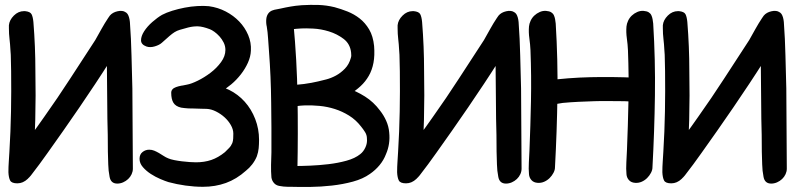

<svg xmlns="http://www.w3.org/2000/svg" viewBox="-20 -739 3214 776"><path d="M16 -637V-625Q16 -602 18.5 -581Q21 -560 22 -539Q24 -518 24 -496Q24 -474 25 -451Q26 -370 24.5 -288.5Q23 -207 18 -126Q17 -106 15.5 -85.5Q14 -65 14 -43Q15 -21 21 -9.5Q27 2 50 2Q73 2 92 -16Q111 -34 113 -55Q120 -155 122.5 -254Q125 -353 123 -453Q123 -502 121 -551Q119 -600 115 -650Q113 -671 107.5 -681.5Q102 -692 81 -694H77Q54 -694 36 -676Q18 -658 16 -637ZM405 -637V-625Q405 -602 407.5 -581Q410 -560 411 -539Q413 -523 412.5 -508.5Q412 -494 412 -477Q413 -423 413 -369Q413 -315 414 -259Q415 -227 415.5 -193.5Q416 -160 416 -126Q417 -100 417.5 -74.5Q418 -49 423 -24Q428 3 454 3Q466 3 477.5 -2Q489 -7 498 -15.5Q507 -24 512 -35Q517 -46 517 -57Q516 -138 516 -218.5Q516 -299 515 -381Q513 -448 511.5 -515Q510 -582 505 -650Q503 -671 495.5 -682.5Q488 -694 466 -694Q456 -694 445 -689Q434 -684 425.5 -675.5Q417 -667 411.5 -657Q406 -647 405 -637ZM424 -676Q422 -674 420.5 -671Q419 -668 417 -666Q403 -645 390.5 -622.5Q378 -600 365 -577Q314 -499 263.5 -421Q213 -343 159 -267Q145 -247 130 -226Q115 -205 100 -185Q86 -165 70 -147Q54 -129 39 -109Q38 -106 36 -103.5Q34 -101 32 -98Q19 -75 22.5 -46.5Q26 -18 46 -4Q60 5 76.5 -5Q93 -15 105 -30Q140 -75 172 -120.5Q204 -166 236 -211Q302 -305 365 -400Q428 -495 487 -593Q494 -604 498.5 -618Q503 -632 503.5 -646Q504 -660 500 -671.5Q496 -683 487 -690Q475 -698 455 -693.5Q435 -689 424 -676Z M800 16Q850 16 893 0.5Q936 -15 974 -49Q988 -60 999.5 -75Q1011 -90 1018 -107Q1024 -124 1025.5 -140Q1027 -156 1027 -174Q1027 -218 1011.5 -258Q996 -298 969 -328Q942 -358 905.5 -376Q869 -394 827 -394Q814 -394 788.5 -395.5Q763 -397 737 -395.5Q711 -394 691.5 -387Q672 -380 672 -364Q672 -338 681 -323.5Q690 -309 712 -304Q724 -302 739.5 -301Q755 -300 765 -301Q783 -302 787.5 -309Q792 -316 790 -325Q788 -334 783 -343.5Q778 -353 775.5 -359Q773 -365 777.5 -365.5Q782 -366 799 -356Q812 -349 831 -352.5Q850 -356 871.5 -368Q893 -380 914.5 -398Q936 -416 953.5 -438.5Q971 -461 982 -485.5Q993 -510 994 -534Q996 -567 983 -597.5Q970 -628 947 -652Q924 -676 892.5 -692.5Q861 -709 824 -714Q803 -716 777.5 -714.5Q752 -713 726 -708Q700 -703 676 -695.5Q652 -688 635 -679Q616 -668 595.5 -650Q575 -632 562.5 -612.5Q550 -593 550 -576Q550 -559 572 -551Q587 -546 605.5 -551.5Q624 -557 634 -566Q654 -584 665 -593.5Q676 -603 685.5 -609Q695 -615 707 -618.5Q719 -622 741 -628Q761 -633 780 -632.5Q799 -632 828 -621Q836 -618 846.5 -610.5Q857 -603 867 -592Q877 -581 884 -567Q891 -553 891 -537Q891 -512 873.5 -488Q856 -464 831 -445Q806 -426 779.5 -413Q753 -400 736 -397Q705 -391 696.5 -388.5Q688 -386 688.5 -384.5Q689 -383 691 -381.5Q693 -380 681 -375Q686 -363 688.5 -354Q691 -345 693 -337.5Q695 -330 699 -322.5Q703 -315 712 -305Q716 -303 730.5 -302Q745 -301 761.5 -300.5Q778 -300 793.5 -299.5Q809 -299 816 -299Q834 -298 853 -288.5Q872 -279 887.5 -265Q903 -251 913 -233.5Q923 -216 923 -199Q923 -190 922.5 -179.5Q922 -169 919 -161Q914 -149 905.5 -140.5Q897 -132 889 -124Q862 -102 834 -92.5Q806 -83 772 -83Q762 -83 747 -84Q732 -85 715.5 -87Q699 -89 684 -92Q669 -95 660 -99Q650 -103 641 -109Q632 -115 622.5 -120.5Q613 -126 603.5 -130Q594 -134 583 -134Q568 -134 556 -124.5Q544 -115 544 -97Q544 -79 557.5 -63.5Q571 -48 589.5 -36Q608 -24 628 -15.5Q648 -7 661 -3Q694 6 730 11Q766 16 800 16Z M1114 13Q1128 14 1140 8.5Q1152 3 1161.5 -6.5Q1171 -16 1176.5 -28Q1182 -40 1182 -51Q1185 -199 1182.5 -347.5Q1180 -496 1166 -645Q1165 -651 1171 -658Q1177 -665 1183.5 -671.5Q1190 -678 1194.5 -684Q1199 -690 1194.5 -694.5Q1190 -699 1174 -700Q1158 -701 1124 -699Q1111 -698 1097 -696.5Q1083 -695 1073 -689Q1063 -683 1058.5 -670Q1054 -657 1058 -633Q1062 -609 1063.5 -583.5Q1065 -558 1067 -534Q1075 -429 1076 -324Q1077 -274 1077 -224Q1077 -174 1077 -123Q1076 -100 1075.5 -72.5Q1075 -45 1077 -22Q1079 -8 1088.5 2Q1098 12 1114 13ZM1157 16Q1191 17 1234 16.5Q1277 16 1321.5 11Q1366 6 1406.5 -5Q1447 -16 1475 -36Q1497 -51 1514 -71.5Q1531 -92 1540 -116Q1558 -157 1553 -204Q1551 -228 1541 -250.5Q1531 -273 1516 -292Q1490 -327 1455 -349Q1420 -371 1382 -383.5Q1344 -396 1304 -400Q1264 -404 1227 -401Q1210 -399 1194 -397.5Q1178 -396 1163 -392Q1157 -390 1149.5 -387.5Q1142 -385 1137 -384Q1135 -384 1132.5 -385Q1130 -386 1128 -386Q1109 -384 1096.5 -366.5Q1084 -349 1086 -330Q1086 -316 1093.5 -305.5Q1101 -295 1117 -296Q1124 -296 1132 -299Q1140 -302 1148 -304Q1180 -312 1212 -313Q1240 -314 1271.5 -311Q1303 -308 1333 -298.5Q1363 -289 1390.5 -272Q1418 -255 1439 -228Q1448 -217 1455.5 -205Q1463 -193 1463 -179Q1465 -161 1457 -143.5Q1449 -126 1436 -116Q1415 -99 1380.5 -89.5Q1346 -80 1308 -75.5Q1270 -71 1233.5 -69.5Q1197 -68 1172 -68H1171Q1157 -68 1141 -76Q1125 -84 1117 -84Q1098 -84 1087 -70Q1076 -56 1077 -39Q1078 -28 1078.5 -21Q1079 -14 1081 -9.5Q1083 -5 1087 -1Q1091 3 1097 8Q1101 11 1109 12.5Q1117 14 1126 15Q1135 16 1144 16Q1153 16 1157 16ZM1198 -624Q1214 -625 1245.5 -623.5Q1277 -622 1309.5 -612Q1342 -602 1368.5 -582Q1395 -562 1399 -527Q1401 -513 1398 -505Q1391 -479 1374 -461.5Q1357 -444 1337.5 -433.5Q1318 -423 1298.5 -418Q1279 -413 1266 -410Q1241 -404 1208.5 -399.5Q1176 -395 1151 -396Q1148 -399 1146.5 -397Q1145 -395 1143 -390.5Q1141 -386 1139.5 -382.5Q1138 -379 1135 -379Q1115 -381 1108.5 -379.5Q1102 -378 1104 -354Q1104 -345 1108 -333Q1112 -321 1117 -312Q1122 -303 1128.5 -298.5Q1135 -294 1140 -300Q1156 -317 1187 -321.5Q1218 -326 1254.5 -327.5Q1291 -329 1328.5 -334Q1366 -339 1394 -358Q1418 -373 1437.5 -391Q1457 -409 1470.5 -432.5Q1484 -456 1489.5 -485.5Q1495 -515 1492 -553Q1488 -593 1472 -620Q1456 -647 1433.5 -664.5Q1411 -682 1384.5 -692.5Q1358 -703 1332 -710Q1299 -718 1267 -719Q1235 -720 1200 -718Q1185 -717 1174.5 -715.5Q1164 -714 1154.5 -712.5Q1145 -711 1135.5 -709Q1126 -707 1112 -704Q1100 -702 1089 -699.5Q1078 -697 1070.5 -691Q1063 -685 1059 -674.5Q1055 -664 1056 -646Q1057 -629 1065 -613.5Q1073 -598 1086 -597Q1094 -596 1103.5 -602Q1113 -608 1121 -610Q1132 -614 1141 -616.5Q1150 -619 1158.5 -620.5Q1167 -622 1176.5 -622.5Q1186 -623 1198 -624Z M1587 -637V-625Q1587 -602 1589.5 -581Q1592 -560 1593 -539Q1595 -518 1595 -496Q1595 -474 1596 -451Q1597 -370 1595.5 -288.5Q1594 -207 1589 -126Q1588 -106 1586.5 -85.5Q1585 -65 1585 -43Q1586 -21 1592 -9.5Q1598 2 1621 2Q1644 2 1663 -16Q1682 -34 1684 -55Q1691 -155 1693.5 -254Q1696 -353 1694 -453Q1694 -502 1692 -551Q1690 -600 1686 -650Q1684 -671 1678.5 -681.5Q1673 -692 1652 -694H1648Q1625 -694 1607 -676Q1589 -658 1587 -637ZM1976 -637V-625Q1976 -602 1978.5 -581Q1981 -560 1982 -539Q1984 -523 1983.5 -508.5Q1983 -494 1983 -477Q1984 -423 1984 -369Q1984 -315 1985 -259Q1986 -227 1986.5 -193.5Q1987 -160 1987 -126Q1988 -100 1988.5 -74.5Q1989 -49 1994 -24Q1999 3 2025 3Q2037 3 2048.5 -2Q2060 -7 2069 -15.5Q2078 -24 2083 -35Q2088 -46 2088 -57Q2087 -138 2087 -218.5Q2087 -299 2086 -381Q2084 -448 2082.5 -515Q2081 -582 2076 -650Q2074 -671 2066.5 -682.5Q2059 -694 2037 -694Q2027 -694 2016 -689Q2005 -684 1996.5 -675.5Q1988 -667 1982.5 -657Q1977 -647 1976 -637ZM1995 -676Q1993 -674 1991.5 -671Q1990 -668 1988 -666Q1974 -645 1961.5 -622.5Q1949 -600 1936 -577Q1885 -499 1834.5 -421Q1784 -343 1730 -267Q1716 -247 1701 -226Q1686 -205 1671 -185Q1657 -165 1641 -147Q1625 -129 1610 -109Q1609 -106 1607 -103.5Q1605 -101 1603 -98Q1590 -75 1593.5 -46.5Q1597 -18 1617 -4Q1631 5 1647.5 -5Q1664 -15 1676 -30Q1711 -75 1743 -120.5Q1775 -166 1807 -211Q1873 -305 1936 -400Q1999 -495 2058 -593Q2065 -604 2069.5 -618Q2074 -632 2074.5 -646Q2075 -660 2071 -671.5Q2067 -683 2058 -690Q2046 -698 2026 -693.5Q2006 -689 1995 -676Z M2153 0Q2167 1 2179.5 -4.5Q2192 -10 2201.5 -19.5Q2211 -29 2217 -40.5Q2223 -52 2223 -62Q2231 -208 2233 -353Q2235 -498 2226 -644Q2225 -653 2223.5 -661.5Q2222 -670 2218.5 -677.5Q2215 -685 2207.5 -689.5Q2200 -694 2187 -695Q2174 -696 2161.5 -690.5Q2149 -685 2139.5 -676Q2130 -667 2124.5 -655Q2119 -643 2118 -632Q2116 -609 2119.5 -584Q2123 -559 2124 -536Q2126 -484 2126.5 -433Q2127 -382 2126 -330Q2125 -281 2123.5 -232Q2122 -183 2120 -133Q2119 -110 2117.5 -83Q2116 -56 2118 -35Q2119 -21 2128 -11Q2137 -1 2153 0ZM2547 0Q2561 1 2573.5 -4.5Q2586 -10 2595.5 -19.5Q2605 -29 2611 -40.5Q2617 -52 2617 -62Q2625 -208 2627 -353Q2629 -498 2620 -644Q2619 -653 2617.5 -661.5Q2616 -670 2612.5 -677.5Q2609 -685 2601.5 -689.5Q2594 -694 2581 -695Q2568 -696 2555.5 -690.5Q2543 -685 2533.5 -676Q2524 -667 2518.5 -655Q2513 -643 2512 -632Q2510 -609 2513.5 -584Q2517 -559 2518 -536Q2520 -484 2520.5 -433Q2521 -382 2520 -330Q2519 -281 2517.5 -232Q2516 -183 2514 -133Q2513 -110 2511.5 -83Q2510 -56 2512 -35Q2513 -21 2522 -11Q2531 -1 2547 0ZM2587 -363Q2588 -389 2574.5 -407Q2561 -425 2547 -425Q2456 -429 2366.5 -427Q2277 -425 2186 -413Q2175 -411 2165 -405.5Q2155 -400 2154 -377Q2153 -352 2166.5 -334Q2180 -316 2194 -315Q2208 -315 2224 -318Q2240 -321 2254 -323Q2286 -326 2318 -327.5Q2350 -329 2382 -330Q2412 -331 2442.5 -330.5Q2473 -330 2504 -330Q2518 -329 2535 -328.5Q2552 -328 2565 -330Q2585 -333 2587 -363Z M2659 -637V-625Q2659 -602 2661.5 -581Q2664 -560 2665 -539Q2667 -518 2667 -496Q2667 -474 2668 -451Q2669 -370 2667.5 -288.5Q2666 -207 2661 -126Q2660 -106 2658.5 -85.5Q2657 -65 2657 -43Q2658 -21 2664 -9.5Q2670 2 2693 2Q2716 2 2735 -16Q2754 -34 2756 -55Q2763 -155 2765.5 -254Q2768 -353 2766 -453Q2766 -502 2764 -551Q2762 -600 2758 -650Q2756 -671 2750.5 -681.5Q2745 -692 2724 -694H2720Q2697 -694 2679 -676Q2661 -658 2659 -637ZM3048 -637V-625Q3048 -602 3050.5 -581Q3053 -560 3054 -539Q3056 -523 3055.5 -508.5Q3055 -494 3055 -477Q3056 -423 3056 -369Q3056 -315 3057 -259Q3058 -227 3058.5 -193.5Q3059 -160 3059 -126Q3060 -100 3060.5 -74.5Q3061 -49 3066 -24Q3071 3 3097 3Q3109 3 3120.5 -2Q3132 -7 3141 -15.5Q3150 -24 3155 -35Q3160 -46 3160 -57Q3159 -138 3159 -218.5Q3159 -299 3158 -381Q3156 -448 3154.5 -515Q3153 -582 3148 -650Q3146 -671 3138.5 -682.5Q3131 -694 3109 -694Q3099 -694 3088 -689Q3077 -684 3068.5 -675.5Q3060 -667 3054.5 -657Q3049 -647 3048 -637ZM3067 -676Q3065 -674 3063.5 -671Q3062 -668 3060 -666Q3046 -645 3033.5 -622.5Q3021 -600 3008 -577Q2957 -499 2906.5 -421Q2856 -343 2802 -267Q2788 -247 2773 -226Q2758 -205 2743 -185Q2729 -165 2713 -147Q2697 -129 2682 -109Q2681 -106 2679 -103.5Q2677 -101 2675 -98Q2662 -75 2665.5 -46.5Q2669 -18 2689 -4Q2703 5 2719.5 -5Q2736 -15 2748 -30Q2783 -75 2815 -120.5Q2847 -166 2879 -211Q2945 -305 3008 -400Q3071 -495 3130 -593Q3137 -604 3141.5 -618Q3146 -632 3146.5 -646Q3147 -660 3143 -671.5Q3139 -683 3130 -690Q3118 -698 3098 -693.5Q3078 -689 3067 -676Z"/></svg>

Font: Balpaq
Style: Regular
Weight: 400
Designer: Abay Emes
Version: Version 1.000